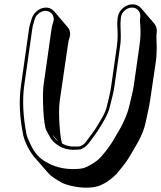

<svg xmlns="http://www.w3.org/2000/svg" viewBox="-20 -762 744 887"><path d="M524 -683 523 -674C522 -664 521 -653 522 -640C524 -611 525 -585 520 -549L494 -366C489 -329 483 -312 474 -272C465 -234 445 -208 429 -180C415 -156 404 -144 389 -123C375 -104 372 -96 350 -86H349C343 -85 333 -85 318 -85C303 -85 287 -89 268 -98C263 -108 258 -137 255 -184C252 -232 252 -269 256 -296L293 -550C295 -561 296 -569 297 -574L301 -587C306 -603 305 -618 297 -631L237 -702C228 -713 218 -723 202 -726C168 -732 136 -706 127 -677L123 -664C119 -653 115 -638 113 -621L77 -367C67 -299 70 -224 87 -139C94 -105 117 -62 138 -37L199 33C218 56 240 67 266 82C286 93 337 105 376 105C425 105 442 96 468 82C488 69 505 55 519 41C548 6 568 -20 578 -38C604 -83 640 -134 653 -197C659 -228 668 -262 673 -295L700 -478C704 -505 703 -525 704 -545C704 -555 702 -593 703 -603L704 -612C706 -628 702 -642 692 -654L632 -724C622 -736 608 -742 592 -742C560 -742 529 -715 524 -683ZM249 -109C238 -117 229 -127 223 -139ZM590 -727C614 -727 631 -707 628 -683L627 -674C626 -667 627 -660 628 -646C630 -611 630 -591 624 -549L598 -366C596 -351 592 -334 588 -318C578 -276 575 -254 558 -215C535 -163 530 -161 504 -115C495 -99 477 -72 448 -39C436 -25 419 -12 401 -2C376 12 366 19 317 19C292 19 271 16 252 11C217 1 217 -1 196 -12C165 -28 141 -53 123 -91C114 -111 105 -127 102 -144C86 -227 83 -302 92 -367L128 -621C130 -638 134 -652 137 -662L141 -675C145 -687 152 -695 163 -703C199 -727 238 -698 226 -660L222 -647C220 -641 219 -633 217 -621L181 -367C175 -322 180 -186 194 -160C199 -151 205 -140 210 -130C226 -99 269 -70 316 -70C334 -70 343 -71 353 -72C377 -83 385 -93 401 -115C416 -136 428 -150 442 -174C459 -203 479 -232 488 -271C497 -311 504 -329 509 -366L535 -549C538 -571 538 -585 538 -601C538 -624 535 -651 538 -674L539 -683C542 -707 566 -727 590 -727Z"/></svg>

Font: AppleStorm
Style: ShdXbdIta
Weight: 800
Foundry: Cannot Into Space Fonts
Version: Version 1.01